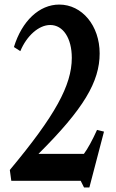

<svg xmlns="http://www.w3.org/2000/svg" viewBox="-20 -792 508 841"><path d="M348 29H371.5L435.5 -215.5L405 -223C385.5 -179.5 364 -140 347.5 -118H148.5C346.5 -315 416.5 -434 416.5 -558C416.5 -679.5 339.5 -772 239.5 -772C152 -772 76 -700 41 -586L69 -568C97 -635.5 150 -682.5 200 -682.5C256.5 -682.5 294.5 -624.5 294.5 -538.5C294.5 -418.5 221.5 -285.5 23 -47.5L29.5 0H333.5Z"/></svg>

Font: Libre Caslon Condensed SemiBold
Style: Regular
Weight: 600
Designer: Pablo Impallari, Rodrigo Fuenzalida, Katja Schimmel, Ertekin Erdin
Foundry: Pablo Impallari, Rodrigo Fuenzalida
Version: Version 2.000;gftools[0.9.33]